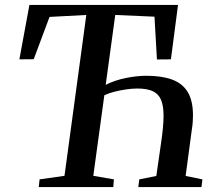

<svg xmlns="http://www.w3.org/2000/svg" viewBox="-20 -763 886 783"><path d="M138 0 141.5 -31.5 243 -46 332 -702 182 -694 117.5 -521.5 59 -521 100 -743H706L677 -521L620 -520.5L610 -695L450 -702L411 -417Q448.5 -436 493.8 -445Q539 -454 577 -454Q639.5 -454 681.8 -438.5Q724 -423 745.5 -387.8Q767 -352.5 767 -292.5Q767 -279.5 766 -265.2Q765 -251 762.5 -236L737 -45.5L805.5 -31.5L801.5 0H544L548 -31.5L617.5 -45.5L636 -174Q641.5 -210 644.2 -239Q647 -268 647 -291Q647 -331 637 -355.2Q627 -379.5 603.8 -390.8Q580.5 -402 539.5 -402Q520 -402 495.2 -398.5Q470.5 -395 446.8 -389Q423 -383 405.5 -374.5L360.5 -46L444.5 -31.5L442 0Z"/></svg>

Font: Merriweather 72pt Medium
Style: Italic
Weight: 500
Italic angle: -7.8°
Version: Version 2.101